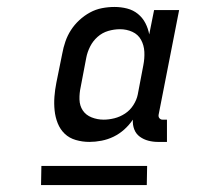

<svg xmlns="http://www.w3.org/2000/svg" viewBox="-20 -703 590 552"><path d="M237 -295Q217 -295 198 -300.5Q179 -306 166 -318.5Q153 -331 146 -348.5Q139 -366 137 -385.5Q135 -405 136.5 -425Q138 -445 142 -465L159 -549Q162 -566 168 -583.5Q174 -601 184 -616.5Q194 -632 208 -645Q222 -658 238.5 -667Q255 -676 273 -679.5Q291 -683 309 -683Q328 -683 345.5 -678.5Q363 -674 376.5 -663Q390 -652 398 -636.5Q406 -621 409 -604L423 -674H495L436 -373Q435 -367 438.5 -363Q442 -359 447 -359H460V-295H434Q420 -295 406.5 -298.5Q393 -302 382 -310Q371 -318 366 -331Q361 -344 362 -359Q351 -343 337 -330.5Q323 -318 306.5 -310Q290 -302 272 -298.5Q254 -295 237 -295ZM278 -359Q293 -359 309 -363Q325 -367 339.5 -376.5Q354 -386 363.5 -401Q373 -416 376 -431L392 -515Q396 -535 395 -554Q394 -573 385.5 -588.5Q377 -604 360.5 -611.5Q344 -619 325 -619Q308 -619 291 -614Q274 -609 260.5 -597Q247 -585 239 -569Q231 -553 228 -537L212 -453Q208 -435 208.5 -417Q209 -399 218 -385.5Q227 -372 243.5 -365.5Q260 -359 278 -359ZM98 -171 99 -226H403L402 -171Z"/></svg>

Font: Lode
Style: Italic
Weight: 400
Italic angle: -11°
Monospace: yes
Designer: Belleve Invis
Foundry: Belleve Invis
Version: Version 29.2.0; ttfautohint (v1.8.3)